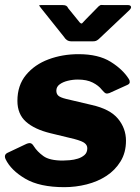

<svg xmlns="http://www.w3.org/2000/svg" viewBox="-22 -764 577 794"><path d="M244 10Q142 10 82.5 -25Q23 -60 1 -106Q-7 -124 9 -132L83 -167Q95 -173 103 -172Q111 -171 118 -159Q132 -137 157.5 -118.5Q183 -100 238 -100Q249 -100 266.5 -101.5Q284 -103 300 -108Q316 -113 327.5 -123Q339 -133 339 -151Q339 -164 327.5 -172.5Q316 -181 286 -189L187 -213Q121 -229 85.5 -260.5Q50 -292 50 -347Q50 -411 85.5 -454Q121 -497 178.5 -518.5Q236 -540 303 -540Q385 -540 435.5 -508.5Q486 -477 511 -437Q515 -431 514.5 -424Q514 -417 505 -413L430 -379Q421 -376 415.5 -378Q410 -380 399 -393Q386 -410 361.5 -422.5Q337 -435 300 -435Q279 -435 258.5 -430Q238 -425 224.5 -415Q211 -405 211 -389Q211 -376 219 -368.5Q227 -361 251 -355L357 -330Q433 -313 466 -273Q499 -233 499 -182Q499 -133 476.5 -96.5Q454 -60 418 -36.5Q382 -13 336.5 -1.5Q291 10 244 10ZM386 -738Q393 -744 397.5 -743.5Q402 -743 411 -743H507Q517 -743 519.5 -737Q522 -731 513 -722L386 -602Q380 -597 375 -595Q370 -593 360 -593H275Q262 -593 254.5 -598.5Q247 -604 243 -611L148 -730Q143 -737 140.5 -740Q138 -743 147 -743H237Q247 -743 252 -740Q257 -737 260 -730L303 -677Q313 -663 318 -668Q323 -673 334 -685Z"/></svg>

Font: Libre Franklin ExtraBold
Style: Italic
Weight: 800
Italic angle: -8°
Designer: Pablo Impallari, Rodrigo Fuenzalida, Nhung Nguyen
Foundry: Impallari Type
Version: Version 3.000